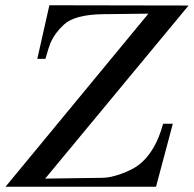

<svg xmlns="http://www.w3.org/2000/svg" viewBox="-20 -711 738 731"><path d="M168 -691 698 -690 152 -31 370 -34Q399 -34 441 -49Q483 -64 508 -83Q572 -132 601 -240H638L574 0H1L545 -659L370 -657Q263 -655 223 -617Q189 -586 172 -547Q166 -533 153 -487H122Z"/></svg>

Font: GFS Didot
Style: Italic
Weight: 400
Italic angle: -12°
Designer: Takis Katsoulidis and George D. Matthiopoulos
Foundry: George Matthiopoulos and Takis Katsoulidis
Version: Version 1.0